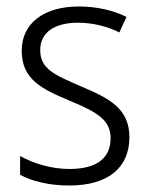

<svg xmlns="http://www.w3.org/2000/svg" viewBox="-20 -562 460 592"><path d="M379 -139C379 -229 314 -260 229 -296C146 -332 104 -350 104 -408C104 -462 148 -492 221 -492C266 -492 313 -480 348 -462L370 -510C329 -530 279 -542 223 -542C115 -542 47 -490 47 -406C47 -317 108 -288 196 -251C280 -216 321 -192 321 -136C321 -77 282 -41 194 -41C138 -41 83 -58 42 -81V-23C77 -4 129 10 194 10C312 10 379 -44 379 -139Z"/></svg>

Font: Noto Sans Bengali SemiCondensed Light
Style: Regular
Weight: 300
Width: 4
Designer: Joana Ranito - Universal Thirst; Jelle Bosma - Monotype Design Team
Foundry: Universal Thirst ehf.
Version: Version 3.000